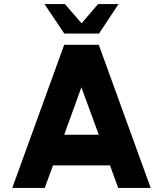

<svg xmlns="http://www.w3.org/2000/svg" viewBox="-20 -919 797 939"><path d="M294 -700H463L717 0H558L518 -110H239L199 0H40ZM294 -260H463L378 -492ZM294.5 -755 197.5 -899H297.5L379 -805L459.5 -899H559.5L464.5 -755Z"/></svg>

Font: Urbanist Black
Style: Regular
Weight: 900
Designer: Corey Hu
Foundry: Corey Hu
Version: Version 1.330; ttfautohint (v1.8.4.7-5d5b)